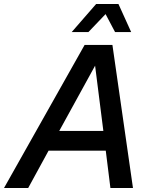

<svg xmlns="http://www.w3.org/2000/svg" viewBox="-57 -933 755 953"><path d="M-37 0 363 -710H501L603 0H491L468 -185H184L83 0ZM415 -607 237 -283H456ZM299 -774 420 -913H531L594 -774H514L467 -863L382 -774Z"/></svg>

Font: Geist Medium
Style: Italic
Weight: 500
Italic angle: -12°
Designer: Basement.studio, Andrés Briganti, Mateo Zaragoza
Foundry: Basement.studio, Vercel, Andrés Briganti, Guido Ferreyra, Mateo Zaragoza
Version: Version 1.500; ttfautohint (v1.8.4.7-5d5b)